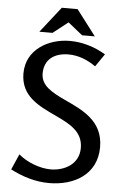

<svg xmlns="http://www.w3.org/2000/svg" viewBox="-61 -949 637 1004"><g transform="rotate(5 258.0 -447.5)"><path d="M264 -834 340 -773H407L305 -907H222L116 -772H185ZM280 -738C167 -738 52 -673 52 -548C52 -428 148 -385 237 -343C313 -307 385 -273 385 -185C385 -96 304 -60 238 -60C180 -60 112 -86 68 -124L32 -42C96 -9 163 12 235 12C366 12 485 -54 485 -198C485 -338 373 -385 279 -429C211 -461 152 -492 152 -556C152 -633 208 -667 279 -667C331 -667 380 -647 422 -617L468 -684C411 -718 346 -738 280 -738Z"/></g></svg>

Font: Rosario
Style: Regular
Weight: 400
Designer: Hector Gatti
Foundry: Omnibus Type
Version: Version 1.100